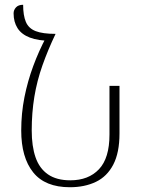

<svg xmlns="http://www.w3.org/2000/svg" viewBox="-20 -775 591 805"><path d="M273 10Q169 10 119 -52.5Q69 -115 69 -228Q69 -300 82.5 -367.5Q96 -435 119.5 -498.5Q143 -562 174 -620L213 -633Q181 -566 158 -501Q135 -436 124 -369Q113 -302 113 -228Q113 -162 129 -115.5Q145 -69 181 -44Q217 -19 275 -19Q351 -19 395 -65.5Q439 -112 439 -211V-415H481V-215Q481 -135 455 -85Q429 -35 382 -12.5Q335 10 273 10ZM213 -633 193 -604Q140 -604 105 -617.5Q70 -631 53.5 -657Q37 -683 37 -719Q37 -733 47 -744Q57 -755 77 -755Q77 -710 88.5 -683Q100 -656 129.5 -644.5Q159 -633 213 -633Z"/></svg>

Font: Noto Serif Armenian ExtraLight
Style: Regular
Weight: 250
Version: Version 2.007